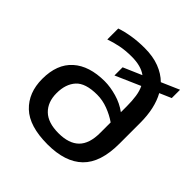

<svg xmlns="http://www.w3.org/2000/svg" viewBox="-179 -788 931 931"><g transform="rotate(45 286.5 -322.0)"><path d="M286 10Q161 10 102 -46Q43 -102 43 -197Q43 -298 101.5 -350.5Q160 -403 266 -403Q304 -403 348 -390.5Q392 -378 427 -352V-393Q427 -430 422.5 -460Q418 -490 407 -512L279 -456V-512L374 -553Q338 -580 274 -580Q231 -580 196.5 -573Q162 -566 131 -555V-630Q163 -641 203 -647.5Q243 -654 289 -654Q346 -654 389 -637.5Q432 -621 461 -592L553 -632V-575L493 -549Q530 -482 530 -382V-239Q530 -110 468.5 -50Q407 10 286 10ZM285 -66Q356 -66 391.5 -101Q427 -136 427 -210V-282Q397 -303 360 -317Q323 -331 286 -331Q206 -331 173.5 -295Q141 -259 141 -197Q141 -136 177 -101Q213 -66 285 -66Z"/></g></svg>

Font: Kanit
Style: Regular
Weight: 400
Designer: Katatrad Team
Foundry: CadsonDemak
Version: Version 2.000; ttfautohint (v1.8.3)